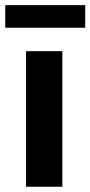

<svg xmlns="http://www.w3.org/2000/svg" viewBox="-38 -710 344 730"><path d="M0 0ZM199 -515.5V0H61V-515.5ZM-18 -690.5H286V-604.5H-18Z"/></svg>

Font: Lato Heavy
Style: Regular
Weight: 800
Designer: Lukasz Dziedzic
Foundry: tyPoland Lukasz Dziedzic
Version: Version 2.007; 2014-02-27